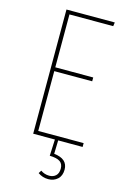

<svg xmlns="http://www.w3.org/2000/svg" viewBox="-133 -743 673 1017"><g transform="rotate(15 203.5 -234.5)"><path d="M237 0 235 74Q310 82 310 141Q310 175 289.5 193.5Q269 212 239 212Q207 212 182 194L192 178Q213 193 239 193Q261 193 275 180Q289 167 289 141Q289 115 271.5 103Q254 91 215 90L219 0H100V-681H365L362 -660H122V-370H330V-349H122V-21H371V0Z"/></g></svg>

Font: Fira Sans Extra Condensed Thin
Style: Regular
Weight: 250
Width: 1
Designer: Carrois Corporate & Edenspiekermann AG
Foundry: Carrois Corporate GbR & Edenspiekermann AG
Version: Version 4.203